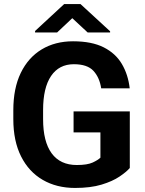

<svg xmlns="http://www.w3.org/2000/svg" viewBox="-20 -927 722 957"><path d="M627 -371.6V-89.8Q610.4 -70.3 575.7 -46.9Q541 -23.4 486.3 -6.8Q431.6 9.8 354 9.8Q262.2 9.8 192.9 -30.5Q123.5 -70.8 85 -147.5Q46.4 -224.1 46.4 -333V-377.4Q46.4 -486.8 83.5 -563.5Q120.6 -640.1 187.7 -680.7Q254.9 -721.2 344.2 -721.2Q437 -721.2 496.6 -691.2Q556.2 -661.1 587.4 -608.2Q618.7 -555.2 626.5 -486.8H484.4Q476.1 -541 445.6 -574Q415 -606.9 348.1 -606.9Q274.4 -606.9 234.6 -548.3Q194.8 -489.7 194.8 -378.4V-333Q194.8 -221.2 237.5 -162.8Q280.3 -104.5 362.8 -104.5Q415 -104.5 441.9 -116.9Q468.8 -129.4 480.5 -141.1V-267.1H346.7V-371.6ZM381.3 -906.7 528.8 -771V-765.1H417L340.3 -836.4L264.6 -765.1H154.8V-772.5L299.8 -906.7Z"/></svg>

Font: Vazirmatn RD FD
Style: Bold
Weight: 700
Designer: Saber Rastikerdar
Foundry: Saber Rastikerdar
Version: Version 33.003